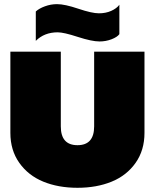

<svg xmlns="http://www.w3.org/2000/svg" viewBox="-20 -892 744 922"><path d="M458 -692.9Q420.9 -692.9 353.5 -714.8Q286.1 -736.8 256.8 -736.8Q192.9 -736.8 151.9 -695.8V-836.9Q168 -851.6 196 -861.8Q224.1 -872.1 253.9 -872.1Q291 -872.1 356.2 -850.1Q421.4 -828.1 455.1 -828.1Q487.8 -828.1 514.2 -839.8Q540.5 -851.6 553.2 -869.1V-728Q543 -713.9 515.6 -703.4Q488.3 -692.9 458 -692.9ZM29.8 -253.9V-644H272V-285.2Q272 -194.8 352.1 -194.8Q432.1 -194.8 432.1 -285.2V-644H673.8V-253.9Q673.8 -170.4 631.1 -109.9Q588.4 -49.3 516.4 -19.8Q444.3 9.8 352.1 9.8Q259.8 9.8 187.7 -19.8Q115.7 -49.3 72.8 -109.9Q29.8 -170.4 29.8 -253.9Z"/></svg>

Font: Kanit Black
Style: Regular
Weight: 900
Designer: Katatrad Team
Foundry: CadsonDemak
Version: Version 1.000;PS 001.000;hotconv 1.0.88;makeotf.lib2.5.64775